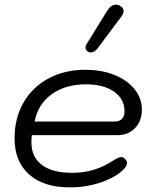

<svg xmlns="http://www.w3.org/2000/svg" viewBox="-20 -802 668 831"><path d="M43 -203Q43 -290 81.5 -357.5Q120 -425 190 -462.5Q260 -500 349 -500Q419 -500 474.5 -478Q530 -456 562 -416.5Q594 -377 594 -328Q594 -278 564.5 -247.5Q535 -217 488 -217H118Q116 -206 116 -186Q116 -122 161.5 -88Q207 -54 292 -54Q342 -54 384 -66.5Q426 -79 470 -107Q493 -122 505 -122Q513 -122 520 -115Q530 -105 530 -96Q530 -84 514 -68Q480 -34 416.5 -12.5Q353 9 282 9Q169 9 106 -47Q43 -103 43 -203ZM476 -276Q497 -276 508 -287.5Q519 -299 519 -320Q519 -373 474 -405Q429 -437 353 -437Q263 -437 203.5 -394Q144 -351 130 -276ZM350 -595Q350 -604 356 -613L443 -754Q461 -782 481 -782Q491 -782 499 -777Q515 -768 515 -754Q515 -745 505 -730L402 -592Q388 -575 373 -575Q367 -575 362 -578Q350 -584 350 -595Z"/></svg>

Font: Kodchasan
Style: Italic
Weight: 400
Italic angle: -10°
Version: Version 1.000; ttfautohint (v1.6)